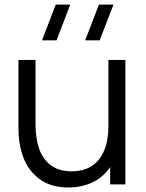

<svg xmlns="http://www.w3.org/2000/svg" viewBox="-20 -800 634 833"><path d="M276.3 13.3Q199.3 13.3 150.9 -23.5Q102.5 -60.3 81.2 -117.2Q60 -174 60 -243V-540H134V-264.3Q134 -200 149.8 -154.7Q165.7 -109.3 200.6 -83Q235.5 -56.7 290.7 -56.7Q342.3 -56.7 377.9 -79.8Q413.5 -102.8 431.9 -146.8Q450.3 -190.7 450.3 -252L502.3 -240.3Q502.3 -159.3 473.8 -102.1Q445.3 -44.8 394.4 -15.8Q343.5 13.3 276.3 13.3ZM458 0V-133H450.3V-540H524V0ZM412.5 -625H349.5L409.2 -780H472.2ZM225.2 -625H162.2L221.8 -780H284.8Z"/></svg>

Font: Manrope
Style: Regular
Weight: 400
Designer: Mikhail Sharanda
Foundry: Mikhail Sharanda
Version: Version 4.503